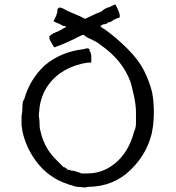

<svg xmlns="http://www.w3.org/2000/svg" viewBox="-20 -797 770 839"><path d="M269.5 -679.7Q265.6 -683.6 259.8 -683.6Q253.9 -683.6 242.2 -691.4L214.8 -703.1V-707L226.6 -730.5Q226.6 -734.4 228.5 -738.3Q230.5 -742.2 230.5 -746.1V-742.2V-746.1V-753.9L234.4 -761.7Q242.2 -769.5 273.4 -750L328.1 -726.6L351.6 -714.8L402.3 -738.3L421.9 -746.1L437.5 -757.8L445.3 -761.7Q453.1 -765.6 457 -765.6Q460.9 -765.6 464.8 -769.5Q480.5 -777.3 484.4 -777.3Q511.7 -726.6 500 -718.8Q492.2 -718.8 486.3 -714.8Q480.5 -710.9 476.6 -710.9Q464.8 -699.2 453.1 -699.2Q445.3 -691.4 437.5 -691.4Q429.7 -691.4 425.8 -687.5L418 -683.6L425.8 -675.8Q429.7 -671.9 433.6 -671.9Q488.3 -632.8 537.1 -584Q585.9 -535.2 609.4 -488.3Q632.8 -441.4 644.5 -394.5Q652.3 -355.5 652.3 -304.7Q652.3 -273.4 648.4 -244.1Q644.5 -214.8 636.7 -191.4Q613.3 -117.2 554.7 -58.6Q476.6 19.5 363.3 19.5Q355.5 23.4 341.8 21.5Q328.1 19.5 316.4 19.5L300.8 15.6Q293 11.7 289.1 11.7Q285.2 11.7 277.3 7.8Q191.4 -19.5 136.7 -93.8Q93.8 -152.3 78.1 -222.7L74.2 -250V-289.1Q78.1 -308.6 78.1 -332Q78.1 -355.5 85.9 -363.3Q109.4 -449.2 175.8 -511.7Q246.1 -570.3 343.8 -582L359.4 -585.9Q367.2 -585.9 371.1 -582V-578.1Q371.1 -570.3 375 -570.3L378.9 -554.7V-523.4H363.3Q308.6 -515.6 263.7 -490.2Q218.8 -464.8 191.4 -425.8Q160.2 -382.8 152.3 -324.2Q152.3 -316.4 150.4 -302.7Q148.4 -289.1 152.3 -273.4Q152.3 -238.3 156.2 -226.6Q168 -171.9 199.2 -128.9Q207 -117.2 230.5 -93.8L257.8 -66.4H261.7L273.4 -58.6Q273.4 -54.7 277.3 -54.7H285.2L293 -50.8H296.9H300.8Q312.5 -46.9 320.3 -44.9Q328.1 -43 335.9 -39.1H363.3Q406.2 -39.1 445.3 -58.6Q535.2 -105.5 566.4 -222.7Q574.2 -238.3 574.2 -259.8Q574.2 -281.2 574.2 -304.7Q574.2 -335.9 566.4 -373Q558.6 -410.2 550.8 -437.5Q515.6 -535.2 418 -601.6Q410.2 -609.4 398.4 -615.2Q386.7 -621.1 371.1 -628.9Q359.4 -632.8 351.6 -640.6Q347.7 -644.5 343.8 -644.5Q339.8 -644.5 332 -640.6Q324.2 -636.7 316.4 -632.8Q308.6 -628.9 300.8 -625L257.8 -605.5L238.3 -597.7L226.6 -593.8L218.8 -589.8L214.8 -593.8Q210.9 -597.7 203.1 -613.3Q195.3 -625 195.3 -636.7Q195.3 -640.6 214.8 -652.3L234.4 -660.2Z"/></svg>

Font: 和音 by 宁静之雨，公众号njzyshare
Style: Regular
Weight: 400
Designer: Steve Matteson
Foundry: Ascender Corporation
Version: Version 6.00;June 8, 2018;FontCreator 11.0.0.2388 32-bit